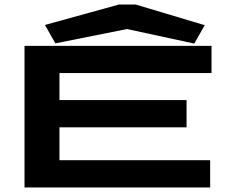

<svg xmlns="http://www.w3.org/2000/svg" viewBox="-20 -826 1040 846"><path d="M88 0V-624H912V-504H242V-385H802V-265H242V-120H906V0ZM224 -635 178 -716 504 -806H578L882 -715L836 -634L540 -698Z"/></svg>

Font: Inconsolata UltraExpanded Black
Style: Regular
Weight: 900
Width: 9
Monospace: yes
Designer: Raph Levien, Cyreal, Brenton Simpson
Foundry: Raph Levien, Cyreal, Google
Version: Version 3.001; ttfautohint (v1.8.2.53-6de2)